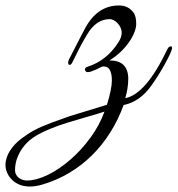

<svg xmlns="http://www.w3.org/2000/svg" viewBox="-213 -372 649 702"><path d="M-105 310C-91 310 -76 308 -59 303C82 262 187 155 239 12C279 4 313 -20 341 -60C356 -81 373 -107 390 -138C407 -169 416 -189 416 -196C416 -202 414 -204 409 -202C405 -201 402 -198 399 -192C347 -83 296 -23 245 -13C252 -36 256 -61 256 -86C255 -129 232 -151 189 -151H187C247 -187 285 -248 285 -284C285 -303 282 -317 275 -326C263 -343 245 -352 222 -352C170 -352 129 -325 99 -270C95 -263 75 -225 40 -156C29 -135 44 -126 52 -145C69 -180 86 -214 105 -245C127 -283 155 -302 188 -302C209 -302 232 -276 232 -253C232 -242 228 -229 219 -216C190 -171 152 -142 107 -128C96 -125 95 -115 102 -110C108 -105 127 -111 159 -128C162 -129 164 -129 167 -129C186 -129 196 -112 196 -77C196 -57 190 -28 178 11L113 31L41 53L-23 76C-79 97 -103 111 -135 135C-168 160 -193 195 -193 231C-193 267 -162 310 -105 310ZM-152 211C-139 173 -115 144 -79 123C-52 107 -15 92 32 77L103 56C133 47 155 41 169 36C123 166 -20 288 -115 288C-132 288 -158 277 -158 250C-158 237 -156 224 -152 211Z"/></svg>

Font: VL Great Vibes
Style: Regular
Weight: 400
Designer: Robert E. Leuschke
Foundry: Robert E. Leuschke
Version: Version 1.001